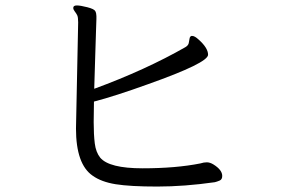

<svg xmlns="http://www.w3.org/2000/svg" viewBox="-20 -693 1040 705"><path d="M249 -664Q249 -673 262 -673Q275 -673 300.5 -666.5Q326 -660 330 -652Q334 -644 334 -634V-623Q334 -617 332.5 -578Q331 -539 329.5 -482.5Q328 -426 326 -367Q514 -436 661 -520Q671 -526 673 -534.5Q675 -543 676 -551Q677 -559 683 -561H686Q695 -561 709 -548Q744 -517 744 -492Q744 -462 524 -384Q402 -340 325 -320L324 -245Q324 -199 328 -166.5Q332 -134 348 -114Q381 -75 503.5 -75Q626 -75 716 -93Q728 -97 739.5 -97Q751 -97 764 -89Q796 -69 796 -47Q796 -34 786.5 -30Q777 -26 769 -24Q657 -8 557.5 -8Q458 -8 405 -16.5Q352 -25 320 -48Q259 -90 259 -221L267 -611Q267 -630 263.5 -637Q260 -644 254.5 -651Q249 -658 249 -664Z"/></svg>

Font: LXGW Bright TC
Style: Regular
Weight: 400
Designer: Christian Thalmann (Catharsis Fonts)
Foundry: LXGW / Christian Thalmann (Catharsis Fonts) / Fontworks Inc.
Version: Version 5.501